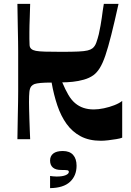

<svg xmlns="http://www.w3.org/2000/svg" viewBox="-20 -720 680 993"><path d="M70 0Q71 -72 72 -118Q73 -164 73.5 -194.5Q74 -225 74 -247.5Q74 -270 74 -293.5Q74 -317 74 -350Q74 -383 74 -406.5Q74 -430 74 -452.5Q74 -475 73.5 -505.5Q73 -536 72 -582Q71 -628 70 -700H136Q135 -660 134 -633.5Q133 -607 132.5 -588Q132 -569 132 -553Q132 -537 132 -519Q132 -498 133 -486Q134 -474 142 -467Q150 -460 165.5 -457Q181 -454 212 -453Q243 -452 297 -452Q353 -452 385 -453.5Q417 -455 433 -459Q449 -463 458 -470Q471 -480 478 -499.5Q485 -519 491 -543Q496 -567 500 -588Q504 -609 506.5 -628.5Q509 -648 511.5 -665.5Q514 -683 517 -700H593Q572 -605 555.5 -539.5Q539 -474 525 -433Q511 -392 496 -368Q481 -344 463 -331Q442 -316 413.5 -308Q385 -300 356 -297Q327 -294 302 -294Q318 -256 333.5 -229.5Q349 -203 368.5 -186.5Q388 -170 412 -162Q436 -154 465 -154Q489 -154 517.5 -160Q546 -166 571.5 -176Q597 -186 612 -198V-8Q603 -4 582 -0.5Q561 3 539.5 5.5Q518 8 502 8Q441 8 397.5 -15Q354 -38 324.5 -79Q295 -120 276.5 -175Q258 -230 247 -293Q211 -293 190 -291Q169 -289 159 -285.5Q149 -282 142 -274Q134 -264 132 -245Q130 -226 130 -192Q130 -182 130.5 -158Q131 -134 132 -104.5Q133 -75 134 -47.5Q135 -20 136 0ZM239 253V190Q245 191 254.5 192Q264 193 273 193Q303 193 319.5 186Q336 179 336 169Q336 162 328.5 160.5Q321 159 296 159Q268 159 253.5 146.5Q239 134 239 110Q239 87 255.5 74Q272 61 305 61Q340 61 358 81Q376 101 376 137Q376 189 342 220.5Q308 252 239 253Z"/></svg>

Font: Ojuju ExtraLight
Style: Bold
Weight: 700
Version: Version 1.000